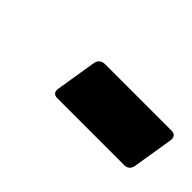

<svg xmlns="http://www.w3.org/2000/svg" viewBox="-21 -788 335 335"><g transform="rotate(45 146.5 -620.5)"><path d="M102 -570Q89 -570 91 -583L103 -657Q105 -671 119 -671H282Q295 -671 293 -657L281 -583Q279 -570 266 -570Z"/></g></svg>

Font: Sofia Sans Extra Condensed Black
Style: Italic
Weight: 900
Italic angle: -9°
Version: Version 4.100